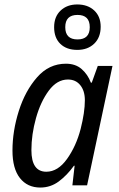

<svg xmlns="http://www.w3.org/2000/svg" viewBox="-20 -832 536 862"><path d="M161 10Q207 10 244 -17.5Q281 -45 312 -88H315L305 0H371L485 -536H419L392 -461H388Q374 -498 346.5 -522Q319 -546 276 -546Q200 -546 146.5 -485Q93 -424 64.5 -334Q36 -244 36 -156Q36 -75 69.5 -32.5Q103 10 161 10ZM188 -61Q121 -61 121 -158Q121 -228 141.5 -301.5Q162 -375 199 -425Q236 -475 285 -475Q320 -475 340.5 -449.5Q361 -424 361 -382Q361 -328 342 -253Q322 -176 281 -118.5Q240 -61 188 -61ZM327 -608Q374 -608 403 -636Q432 -664 432 -712Q432 -758 403 -785Q374 -812 327 -812Q281 -812 252 -784.5Q223 -757 223 -710Q223 -662 251 -635Q279 -608 327 -608ZM328 -655Q273 -655 273 -710Q273 -765 328 -765Q383 -765 383 -710Q383 -655 328 -655Z"/></svg>

Font: Noto Sans UI SemiCondensed
Style: Italic
Weight: 400
Width: 4
Italic angle: -12°
Designer: Monotype Design Team
Foundry: Monotype Imaging Inc.
Version: Version 1.901